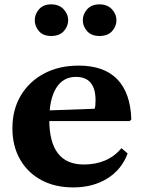

<svg xmlns="http://www.w3.org/2000/svg" viewBox="-20 -828 638 859"><path d="M307.5 10.5Q225.5 10.5 164.2 -22.8Q103 -56 69.2 -115.8Q35.5 -175.5 35.5 -254Q35.5 -337.5 73 -400.5Q110.5 -463.5 177.2 -499Q244 -534.5 332 -534.5Q445.5 -534.5 504.8 -473.2Q564 -412 567.5 -293L560 -286.5H128V-331.5L403.5 -341.5Q407.5 -352 407.5 -379Q407.5 -484 319.5 -484Q262 -484 231.2 -434Q200.5 -384 200.5 -292Q200.5 -92 355 -92Q462 -92 523.5 -165L551 -141.5Q524.5 -69.5 460.2 -29.5Q396 10.5 307.5 10.5ZM425 -667Q388.5 -667 369.5 -689Q350.5 -711 350.5 -737Q350.5 -765 370.2 -786.8Q390 -808.5 425 -808.5Q460 -808.5 480.5 -786.8Q501 -765 501 -737Q501 -711 481.8 -689Q462.5 -667 425 -667ZM209 -667Q172.5 -667 154 -689Q135.5 -711 135.5 -737Q135.5 -765 154.8 -786.8Q174 -808.5 209 -808.5Q244 -808.5 264.5 -786.8Q285 -765 285 -737Q285 -711 265.8 -689Q246.5 -667 209 -667Z"/></svg>

Font: Libre Caslon Text
Style: Regular
Weight: 400
Designer: Pablo Impallari, Rodrigo Fuenzalida, Katja Schimmel
Foundry: Pablo Impallari, Rodrigo Fuenzalida
Version: Version 2.000